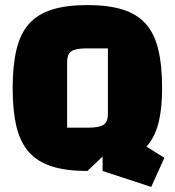

<svg xmlns="http://www.w3.org/2000/svg" viewBox="-20 -660 690 758"><path d="M325 15Q243 15 186.5 -2.5Q130 -20 95.5 -58Q61 -96 45.5 -158.5Q30 -221 30 -312Q30 -403 45.5 -466Q61 -529 95.5 -567Q130 -605 186.5 -622.5Q243 -640 325 -640Q407 -640 463.5 -622.5Q520 -605 554.5 -567Q589 -529 604.5 -466Q620 -403 620 -312Q620 -234 607 -180Q594 -126 566.5 -91Q539 -56 493 -35L385 -42ZM245 -156H328Q372 -156 389 -167.5Q406 -179 406 -209V-469H322Q278 -469 261.5 -457.5Q245 -446 245 -416ZM577 78 385 15V-42L517 -107L629 -37Z"/></svg>

Font: Changa ExtraLight ExtraBold
Style: Regular
Weight: 800
Version: Version 3.002; ttfautohint (v1.8.2)